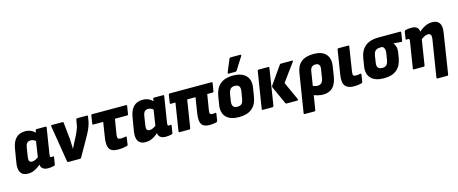

<svg xmlns="http://www.w3.org/2000/svg" viewBox="-48 -1468 5699 2387"><g transform="rotate(-15 2801.5 -274.5)"><path d="M138 11Q71 11 44 -32.5Q17 -76 31 -160L58 -323Q73 -419 117.5 -463.5Q162 -508 236 -508Q280 -508 315 -490.5Q350 -473 375 -440L357 -336Q338 -358 317 -369.5Q296 -381 275 -381Q245 -381 228 -364.5Q211 -348 205 -309L186 -189Q181 -154 190 -137.5Q199 -121 225 -121Q249 -121 275.5 -135Q302 -149 332 -177L331 -88Q304 -62 275 -39.5Q246 -17 212.5 -3Q179 11 138 11ZM397 11Q344 11 319.5 -16Q295 -43 303 -96L307 -120L304 -141L344 -403L360 -441L367 -484Q369 -497 383 -497H497Q510 -497 508 -484L455 -149Q452 -126 456 -120Q460 -114 471 -114Q478 -114 483 -114.5Q488 -115 493 -116Q504 -119 502 -105L487 -13Q486 -1 469 3Q452 6 433.5 8.5Q415 11 397 11Z M658 0Q647 0 644 -11L567 -482Q565 -497 579 -497H715Q727 -497 728 -486L750 -269Q752 -238 753 -207.5Q754 -177 755 -146H757Q767 -167 778 -188Q789 -209 799 -230L831 -290Q842 -314 852 -336Q862 -358 869.5 -381Q877 -404 880 -428L890 -483Q892 -497 904 -497H1030Q1043 -497 1040 -482L1033 -437Q1028 -406 1018 -375.5Q1008 -345 994 -315Q980 -285 962 -253L825 -11Q819 0 809 0Z M1298 11Q1246 11 1214.5 -6Q1183 -23 1173.5 -66Q1164 -109 1176 -184L1205 -369H1078Q1065 -369 1068 -383L1083 -484Q1085 -497 1098 -497H1533Q1546 -497 1544 -484L1528 -383Q1526 -369 1513 -369H1356L1323 -167Q1319 -138 1327.5 -125.5Q1336 -113 1364 -113Q1383 -113 1400.5 -115.5Q1418 -118 1430 -120Q1441 -123 1438 -110L1425 -18Q1424 -12 1421 -8.5Q1418 -5 1412 -3Q1393 2 1363 6.5Q1333 11 1298 11Z M1651 11Q1584 11 1557 -32.5Q1530 -76 1544 -160L1571 -323Q1586 -419 1630.5 -463.5Q1675 -508 1749 -508Q1793 -508 1828 -490.5Q1863 -473 1888 -440L1870 -336Q1851 -358 1830 -369.5Q1809 -381 1788 -381Q1758 -381 1741 -364.5Q1724 -348 1718 -309L1699 -189Q1694 -154 1703 -137.5Q1712 -121 1738 -121Q1762 -121 1788.5 -135Q1815 -149 1845 -177L1844 -88Q1817 -62 1788 -39.5Q1759 -17 1725.5 -3Q1692 11 1651 11ZM1910 11Q1857 11 1832.5 -16Q1808 -43 1816 -96L1820 -120L1817 -141L1857 -403L1873 -441L1880 -484Q1882 -497 1896 -497H2010Q2023 -497 2021 -484L1968 -149Q1965 -126 1969 -120Q1973 -114 1984 -114Q1991 -114 1996 -114.5Q2001 -115 2006 -116Q2017 -119 2015 -105L2000 -13Q1999 -1 1982 3Q1965 6 1946.5 8.5Q1928 11 1910 11Z M2475 11Q2430 11 2400.5 -4.5Q2371 -20 2361 -59.5Q2351 -99 2362 -172L2393 -369H2286L2230 -14Q2227 0 2215 0H2090Q2077 0 2079 -14L2135 -369H2076Q2063 -369 2065 -383L2081 -484Q2083 -497 2096 -497H2634Q2646 -497 2644 -484L2628 -383Q2626 -369 2613 -369H2544L2511 -166Q2507 -135 2513.5 -124Q2520 -113 2540 -113Q2551 -113 2561 -114Q2571 -115 2582 -116Q2588 -117 2590 -114.5Q2592 -112 2591 -105L2577 -15Q2574 -2 2564 0Q2547 5 2523.5 8Q2500 11 2475 11Z M2855 11Q2743 11 2689.5 -44.5Q2636 -100 2652 -200L2670 -309Q2703 -508 2911 -508Q3022 -508 3076.5 -452Q3131 -396 3114 -295L3097 -189Q3081 -88 3020.5 -38.5Q2960 11 2855 11ZM2867 -119Q2905 -119 2923 -138Q2941 -157 2948 -203L2963 -290Q2970 -336 2954.5 -357Q2939 -378 2900 -378Q2863 -378 2844.5 -358.5Q2826 -339 2818 -294L2804 -206Q2798 -161 2813 -140Q2828 -119 2867 -119ZM2866 -545Q2859 -545 2857.5 -550.5Q2856 -556 2859 -562L2924 -720Q2928 -728 2933.5 -731Q2939 -734 2947 -734H3067Q3075 -734 3076.5 -728.5Q3078 -723 3074 -716L2975 -559Q2967 -545 2951 -545Z M3467 0Q3456 0 3453 -8L3348 -240Q3345 -249 3350 -259L3511 -489Q3516 -497 3528 -497H3671Q3679 -497 3679.5 -492.5Q3680 -488 3675 -481L3508 -252L3615 -17Q3617 -10 3614.5 -5Q3612 0 3604 0ZM3161 0Q3148 0 3150 -14L3225 -484Q3227 -497 3240 -497H3364Q3377 -497 3375 -484L3301 -14Q3298 0 3286 0Z M3651 185Q3637 185 3640 171L3719 -326Q3733 -417 3789 -462.5Q3845 -508 3950 -508Q4055 -508 4105 -454Q4155 -400 4141 -303L4122 -180Q4107 -81 4061 -35Q4015 11 3935 11Q3901 11 3864.5 1.5Q3828 -8 3803 -21L3820 -137Q3837 -126 3858.5 -119.5Q3880 -113 3898 -113Q3930 -113 3949 -132.5Q3968 -152 3974 -195L3991 -303Q3997 -340 3983 -358Q3969 -376 3939 -376Q3908 -376 3890 -359.5Q3872 -343 3867 -309L3790 171Q3788 185 3775 185Z M4330 11Q4254 11 4220.5 -31Q4187 -73 4204 -177L4253 -484Q4255 -497 4268 -497H4392Q4405 -497 4403 -484L4354 -168Q4349 -136 4357 -124.5Q4365 -113 4394 -113Q4408 -113 4422.5 -115Q4437 -117 4449 -120Q4460 -121 4459 -108L4445 -16Q4442 -4 4431 -1Q4413 4 4387.5 7.5Q4362 11 4330 11Z M4720 11Q4607 11 4554 -44.5Q4501 -100 4517 -197L4533 -296Q4549 -397 4611.5 -447Q4674 -497 4778 -497H5061Q5074 -497 5072 -484L5056 -383Q5053 -368 5040 -370L4942 -378V-375Q4958 -362 4968 -330.5Q4978 -299 4970 -251L4960 -188Q4944 -89 4884.5 -39Q4825 11 4720 11ZM4732 -119Q4768 -119 4786.5 -137.5Q4805 -156 4812 -199L4825 -277Q4830 -306 4827 -324Q4824 -342 4816.5 -353Q4809 -364 4797 -371H4768Q4732 -371 4710 -352.5Q4688 -334 4681 -287L4668 -202Q4662 -158 4678 -138.5Q4694 -119 4732 -119Z M5361 185Q5347 185 5349 171L5426 -312Q5434 -376 5385 -376Q5362 -376 5334.5 -361.5Q5307 -347 5278 -319L5279 -410Q5330 -460 5377 -484Q5424 -508 5473 -508Q5540 -508 5567 -467Q5594 -426 5580 -342L5500 171Q5497 185 5486 185ZM5106 0Q5093 0 5095 -14L5148 -346Q5151 -369 5148 -376Q5145 -383 5132 -383Q5126 -383 5121.5 -382.5Q5117 -382 5112 -381Q5102 -380 5103 -392L5117 -484Q5119 -491 5122.5 -494Q5126 -497 5136 -500Q5152 -504 5171.5 -506Q5191 -508 5209 -508Q5262 -508 5285.5 -481Q5309 -454 5301 -402L5297 -379L5300 -357L5246 -14Q5244 0 5231 0Z"/></g></svg>

Font: Sofia Sans Semi Condensed Black
Style: Italic
Weight: 900
Italic angle: -9°
Version: Version 4.100